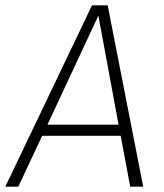

<svg xmlns="http://www.w3.org/2000/svg" viewBox="-37 -704 617 724"><path d="M454 0 418 -192H122L32 0H-17L310 -684H369L503 0ZM142 -234H410L334 -645Z"/></svg>

Font: Fira Sans ExtraLight
Style: Italic
Weight: 275
Italic angle: -8°
Designer: Carrois Corporate & Edenspiekermann AG
Foundry: Carrois Corporate GbR & Edenspiekermann AG
Version: Version 4.203